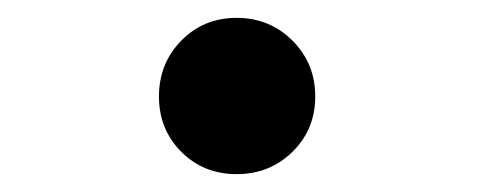

<svg xmlns="http://www.w3.org/2000/svg" viewBox="-20 -217 540 215"><path d="M158 -109Q158 -146 183 -171.5Q208 -197 245 -197Q282 -197 307.5 -171.5Q333 -146 333 -109Q333 -72 307.5 -47Q282 -22 245 -22Q208 -22 183 -47Q158 -72 158 -109Z"/></svg>

Font: D2Coding ligature
Style: Bold
Weight: 700
Monospace: yes
Designer: Yong-Rak Park; Jeong-Hwan Yoon; Sang-Min Lee;
Foundry: NHN Corporation
Version: Version 1.3.2; Build 20180524